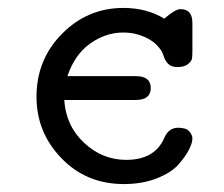

<svg xmlns="http://www.w3.org/2000/svg" viewBox="-20 -459 565 484"><path d="M72 -215Q72 -309 136.5 -374Q201 -439 291 -439Q350 -439 394 -412Q422 -436 435 -436Q465 -436 465 -401V-332Q465 -318 464 -311.5Q463 -305 454 -297.5Q445 -290 427 -290Q411 -290 403 -299Q395 -308 391.5 -320.5Q388 -333 373 -347.5Q358 -362 331 -371Q312 -377 291 -377Q246 -377 207 -349Q168 -321 150 -267H323Q360 -267 360 -237Q360 -207 322 -207H142Q146 -142 192 -99Q238 -56 298 -56Q370 -56 394 -111Q405 -137 429 -137Q449 -137 457 -128Q465 -119 465 -110Q465 -99 456.5 -82Q448 -65 430 -44.5Q412 -24 375.5 -9.5Q339 5 292 5Q198 5 135 -60Q72 -125 72 -215Z"/></svg>

Font: CMU Typewriter Text
Style: Regular
Weight: 500
Monospace: yes
Version: Version 0.7.0